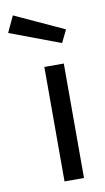

<svg xmlns="http://www.w3.org/2000/svg" viewBox="-141 -784 451 826"><g transform="rotate(-10 84.0 -371.0)"><path d="M72 0V-500H157V0ZM165 -588 -56 -671 -23 -742 192 -643Z"/></g></svg>

Font: Cairo Medium
Style: Regular
Weight: 500
Designer: Mohamed Gaber, Accademia di Belle Arti di Urbino
Foundry: Kief Type Foundry, Accademia di Belle Arti di Urbino
Version: Version 3.117